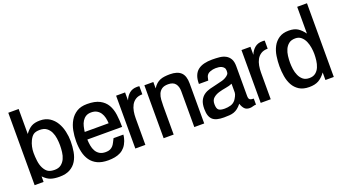

<svg xmlns="http://www.w3.org/2000/svg" viewBox="-56 -1042 2627 1494"><g transform="rotate(-20 1257.5 -295.0)"><path d="M419.9 -226.6Q419.9 -181.6 412.6 -139.6Q405.3 -97.7 385.7 -65.4Q366.2 -33.2 332 -14.2Q297.9 4.9 245.1 4.9Q202.1 4.9 172.9 -4.9Q143.6 -14.6 113.3 -45.9V0H39.1V-599.6H125V-392.6Q150.4 -427.7 177.7 -443.4Q205.1 -459 249 -459Q295.9 -459 328.6 -437.5Q361.3 -416 381.3 -382.3Q401.4 -348.6 410.6 -307.1Q419.9 -265.6 419.9 -226.6ZM331.1 -224.6Q331.1 -252 327.1 -281.2Q323.2 -310.5 311.5 -335Q299.8 -359.4 278.8 -375Q257.8 -390.6 223.6 -390.6Q189.5 -390.6 171.4 -378.4Q153.3 -366.2 138.7 -335.9Q127.9 -313.5 122.6 -288.6Q117.2 -263.7 117.2 -238.3Q117.2 -208 121.6 -172.4Q126 -136.7 139.6 -110.4Q155.3 -81.1 174.8 -69.8Q194.3 -58.6 227.5 -58.6Q260.7 -58.6 281.2 -74.7Q301.8 -90.8 313 -115.2Q324.2 -139.6 327.6 -168.9Q331.1 -198.2 331.1 -224.6Z M834 -193.4H545.9Q546.9 -167 551.3 -142.1Q555.7 -117.2 566.9 -97.2Q578.1 -77.1 597.7 -64.9Q617.2 -52.7 648.4 -52.7Q669.9 -52.7 684.1 -59.1Q698.2 -65.4 708 -76.2Q717.8 -86.9 725.1 -102.1Q732.4 -117.2 741.2 -133.8H822.3V-131.8Q822.3 -123 818.4 -107.4Q814.5 -91.8 811.5 -84Q800.8 -55.7 784.7 -36.6Q768.6 -17.6 747.1 -6.3Q725.6 4.9 699.7 9.8Q673.8 14.6 645.5 14.6Q591.8 14.6 556.2 -2.4Q520.5 -19.5 499 -49.8Q477.5 -80.1 468.3 -121.1Q459 -162.1 459 -210Q459 -253.9 467.3 -297.4Q475.6 -340.8 496.1 -376Q516.6 -411.1 550.8 -432.6Q585 -454.1 637.7 -454.1Q702.1 -454.1 741.2 -433.6Q780.3 -413.1 800.8 -377.9Q821.3 -342.8 827.6 -295.4Q834 -248 834 -193.4ZM745.1 -255.9Q744.1 -279.3 738.8 -302.2Q733.4 -325.2 721.7 -342.8Q710 -360.4 691.4 -371.1Q672.9 -381.8 645.5 -381.8Q618.2 -381.8 600.6 -370.6Q583 -359.4 571.8 -341.3Q560.5 -323.2 555.2 -300.8Q549.8 -278.3 546.9 -255.9Z M1068.4 -377.9Q1034.2 -377.9 1012.2 -363.8Q990.2 -349.6 978 -327.1Q965.8 -304.7 960.9 -276.9Q956.1 -249 956.1 -220.7V0H873V-437.5H947.3V-371.1Q960.9 -405.3 985.8 -425.8Q1010.7 -446.3 1047.9 -446.3Q1052.7 -446.3 1057.6 -446.3Q1062.5 -446.3 1067.4 -445.3L1068.4 -443.4Z M1443.4 0H1361.3V-296.9Q1361.3 -335.9 1342.8 -359.4Q1324.2 -382.8 1283.2 -382.8Q1249 -382.8 1230.5 -369.6Q1211.9 -356.4 1203.1 -335.4Q1194.3 -314.5 1192.4 -288.6Q1190.4 -262.7 1190.4 -236.3V0H1107.4V-438.5H1181.6V-385.7Q1195.3 -407.2 1210 -419.9Q1224.6 -432.6 1241.7 -439.5Q1258.8 -446.3 1278.8 -448.7Q1298.8 -451.2 1322.3 -451.2Q1383.8 -451.2 1413.6 -422.9Q1443.4 -394.5 1443.4 -332Z M1872.1 0Q1858.4 0 1845.2 4.4Q1832 8.8 1818.4 8.8Q1789.1 8.8 1774.4 -8.3Q1759.8 -25.4 1752 -50.8Q1735.4 -30.3 1719.7 -18.1Q1704.1 -5.9 1687 0Q1669.9 5.9 1649.9 7.3Q1629.9 8.8 1604.5 8.8Q1572.3 8.8 1549.3 2.9Q1526.4 -2.9 1511.7 -16.1Q1497.1 -29.3 1489.7 -51.3Q1482.4 -73.2 1482.4 -106.4Q1482.4 -149.4 1495.6 -175.3Q1508.8 -201.2 1529.8 -215.8Q1550.8 -230.5 1577.6 -237.8Q1604.5 -245.1 1632.3 -251Q1660.2 -256.8 1686 -264.2Q1711.9 -271.5 1731.4 -287.1Q1743.2 -296.9 1745.6 -304.2Q1748 -311.5 1748 -326.2Q1748 -341.8 1740.7 -351.1Q1733.4 -360.4 1722.7 -365.7Q1711.9 -371.1 1698.7 -372.6Q1685.5 -374 1672.9 -374Q1650.4 -374 1626 -364.7Q1601.6 -355.5 1593.8 -332Q1590.8 -324.2 1590.3 -317.4Q1589.8 -310.5 1586.9 -302.7H1509.8V-305.7Q1509.8 -344.7 1521 -372.1Q1532.2 -399.4 1553.2 -415.5Q1574.2 -431.6 1604 -439Q1633.8 -446.3 1669.9 -446.3Q1702.1 -446.3 1731 -443.4Q1759.8 -440.4 1781.7 -428.7Q1803.7 -417 1816.9 -394.5Q1830.1 -372.1 1830.1 -333V-86.9Q1830.1 -63.5 1840.3 -56.6Q1850.6 -49.8 1872.1 -49.8ZM1749 -146.5V-217.8Q1727.5 -208 1696.8 -203.1Q1666 -198.2 1637.7 -189.9Q1609.4 -181.6 1589.4 -164.6Q1569.3 -147.5 1569.3 -114.3Q1569.3 -77.1 1584 -65.4Q1598.6 -53.7 1633.8 -53.7Q1659.2 -53.7 1683.1 -60.5Q1707 -67.4 1723.6 -87.9Q1731.4 -98.6 1740.2 -115.7Q1749 -132.8 1749 -146.5Z M2106.4 -377.9Q2072.3 -377.9 2050.3 -363.8Q2028.3 -349.6 2016.1 -327.1Q2003.9 -304.7 1999 -276.9Q1994.1 -249 1994.1 -220.7V0H1911.1V-437.5H1985.4V-371.1Q1999 -405.3 2023.9 -425.8Q2048.8 -446.3 2085.9 -446.3Q2090.8 -446.3 2095.7 -446.3Q2100.6 -446.3 2105.5 -445.3L2106.4 -443.4Z M2514.6 4.9H2445.3V-57.6Q2418 -20.5 2387.7 -3.4Q2357.4 13.7 2310.5 13.7Q2259.8 13.7 2227.5 -6.8Q2195.3 -27.3 2177.2 -60.1Q2159.2 -92.8 2152.3 -134.3Q2145.5 -175.8 2145.5 -217.8Q2145.5 -258.8 2151.9 -300.8Q2158.2 -342.8 2176.3 -377Q2194.3 -411.1 2226.1 -432.6Q2257.8 -454.1 2307.6 -454.1Q2352.5 -454.1 2380.4 -436.5Q2408.2 -418.9 2433.6 -383.8V-605.5H2514.6ZM2433.6 -215.8Q2433.6 -239.3 2429.2 -267.6Q2424.8 -295.9 2414.1 -320.8Q2403.3 -345.7 2383.8 -362.8Q2364.3 -379.9 2335 -379.9Q2300.8 -379.9 2280.8 -363.8Q2260.7 -347.7 2250 -323.7Q2239.3 -299.8 2235.8 -271Q2232.4 -242.2 2232.4 -215.8Q2232.4 -190.4 2236.3 -162.1Q2240.2 -133.8 2251.5 -108.9Q2262.7 -84 2282.2 -67.9Q2301.8 -51.8 2334 -51.8Q2366.2 -51.8 2386.2 -67.9Q2406.2 -84 2416.5 -108.9Q2426.8 -133.8 2430.2 -162.1Q2433.6 -190.4 2433.6 -215.8Z"/></g></svg>

Font: RIT TN Joy
Style: Bold
Weight: 700
Designer: Hussain K H
Foundry: Rachana Institute of Typography
Version: 1.6.2